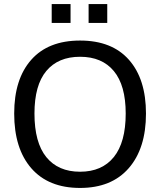

<svg xmlns="http://www.w3.org/2000/svg" viewBox="-20 -916 790 947"><path d="M375 -716Q532 -716 616 -621Q700 -526 700 -356Q700 -184 615 -86.5Q530 11 375 11Q219 11 134.5 -86Q50 -183 50 -356Q50 -526 134 -621Q218 -716 375 -716ZM600 -356Q600 -495 541.5 -565.5Q483 -636 375 -636Q267 -636 208.5 -566Q150 -496 150 -356Q150 -213 208.5 -141Q267 -69 375 -69Q483 -69 541.5 -141.5Q600 -214 600 -356ZM328 -896V-803H235V-896ZM509 -896V-803H417V-896Z"/></svg>

Font: Telex
Style: Regular
Weight: 400
Designer: Andres Torresi
Foundry: Andres Torresi
Version: Version 1.100